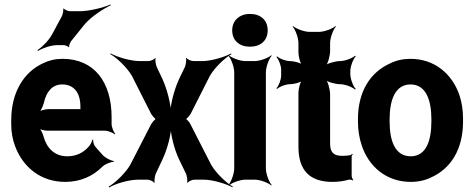

<svg xmlns="http://www.w3.org/2000/svg" viewBox="-20 -800 2114 855"><path d="M258 -538C226 -538 197 -531 171 -518C87 -479 30 -390 30 -265V-246C30 -211 36 -178 48 -147C83 -55 162 10 270 10C339 10 394 -16 435 -57C447 -69 474 -80 486 -79L487 -83C474 -84 447 -98 436 -111L405 -146C398 -154 394 -169 395 -177L391 -178C390 -170 382 -153 374 -146C351 -120 320 -104 279 -104C224 -104 188 -140 174 -192C171 -206 160 -226 152 -233L151 -229C159 -223 178 -218 192 -218H447C461 -218 483 -209 491 -202L493 -204C486 -212 477 -234 477 -248V-278C477 -434 400 -538 258 -538ZM338 -326V-320C338 -317 338 -311 340 -310L342 -312C341 -314 335 -314 332 -314H196C182 -314 159 -308 151 -301L153 -297C161 -305 172 -328 176 -344C186 -389 211 -424 257 -424C309 -424 338 -387 338 -326ZM255 -727 212 -647C197 -619 166 -589 147 -577L149 -573C168 -585 206 -599 235 -599H264C269 -599 283 -594 285 -590L288 -591C286 -596 293 -611 296 -616L358 -693C389 -728 442 -762 474 -777L472 -780C440 -766 378 -750 333 -750H291C284 -750 267 -757 264 -762L261 -761C264 -755 259 -734 255 -727Z M703 -449 678 -502C674 -511 670 -533 673 -540L671 -542C668 -535 649 -528 641 -528H602C561 -528 502 -546 473 -562L471 -559C500 -543 545 -500 567 -463L652 -295C656 -287 671 -268 678 -268V-272C671 -272 656 -253 652 -245L560 -66C538 -28 492 15 464 31L466 35C494 18 554 0 596 0H636C645 0 663 7 666 14L669 12C666 5 670 -17 673 -25L703 -89C725 -134 743 -204 743 -243H739C739 -204 756 -134 778 -89L809 -25C812 -17 816 5 813 12L816 14C819 7 837 0 846 0H886C927 0 986 18 1015 34L1017 31C988 15 943 -28 921 -65L829 -245C826 -253 811 -272 804 -272V-268C811 -268 826 -287 830 -295L915 -463C937 -500 982 -543 1011 -559L1009 -562C980 -546 921 -528 881 -528H841C833 -528 814 -535 811 -542L808 -540C811 -533 807 -511 804 -503L778 -449C756 -403 738 -332 738 -293H742C742 -332 724 -404 703 -449Z M1164 -50V-478C1164 -502 1178 -539 1190 -552L1188 -554C1175 -542 1138 -528 1114 -528H1073C1049 -528 1012 -542 999 -554L997 -552C1009 -539 1023 -502 1023 -478V-50C1023 -26 1009 11 997 24L999 26C1012 14 1049 0 1073 0H1114C1138 0 1175 14 1188 26L1190 24C1178 11 1164 -26 1164 -50ZM1093 -592C1140 -592 1172 -619 1172 -665C1172 -711 1140 -738 1093 -738C1047 -738 1014 -709 1014 -665C1014 -619 1047 -592 1093 -592Z M1460 10C1489 10 1512 6 1534 0C1539 -1 1548 1 1551 4L1553 1C1550 -2 1546 -11 1546 -16V-104C1546 -107 1549 -110 1551 -112L1548 -115C1546 -113 1543 -109 1540 -109C1529 -107 1517 -106 1504 -106C1465 -106 1450 -122 1450 -161V-380C1450 -401 1440 -438 1429 -449L1426 -446C1437 -435 1474 -425 1495 -425C1516 -425 1550 -412 1561 -401L1564 -404C1553 -415 1540 -449 1540 -470V-483C1540 -504 1553 -538 1564 -549L1561 -552C1550 -541 1516 -528 1495 -528C1474 -528 1437 -518 1426 -507L1429 -504C1440 -515 1450 -552 1450 -573V-608C1450 -632 1464 -669 1476 -682L1474 -684C1461 -672 1424 -658 1400 -658H1359C1335 -658 1298 -672 1285 -684L1283 -682C1295 -669 1309 -632 1309 -608V-567C1309 -548 1317 -517 1327 -507L1330 -510C1320 -520 1289 -528 1271 -528C1252 -528 1224 -539 1214 -549L1211 -546C1221 -536 1232 -508 1232 -490V-464C1232 -445 1221 -417 1211 -407L1214 -404C1224 -414 1252 -425 1271 -425C1289 -425 1320 -433 1330 -443L1327 -446C1317 -436 1309 -405 1309 -387V-146C1309 -43 1358 10 1460 10Z M1574 -269V-259C1574 -220 1580 -185 1591 -152C1622 -58 1701 10 1809 10C1843 10 1874 3 1900 -10C1987 -49 2042 -134 2042 -259V-269C2042 -308 2037 -343 2026 -376C1994 -470 1916 -538 1808 -538C1774 -538 1744 -531 1718 -518C1630 -479 1574 -394 1574 -269ZM1901 -269V-259C1901 -176 1879 -104 1809 -104C1738 -104 1715 -175 1715 -259V-269C1715 -351 1738 -424 1808 -424C1878 -424 1901 -352 1901 -269Z"/></svg>

Font: Asimov
Style: EdgeNar
Weight: 500
Designer: Google
Version: Version 2.000980: 2014